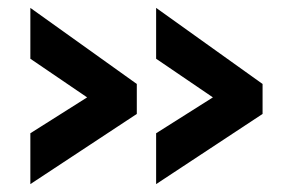

<svg xmlns="http://www.w3.org/2000/svg" viewBox="-20 -506 719 487"><path d="M57 -486V-357L201 -259L57 -168V-39L327 -217V-293ZM376 -486V-357L520 -259L376 -168V-39L646 -217V-293Z"/></svg>

Font: RT Raleway ExtraBold
Style: Regular
Weight: 400
Designer: Matt McInerney, Pablo Impallari, Rodrigo Fuenzalida — Edited by Milan Moffatt in April 2016
Foundry: Matt McInerney, Pablo Impallari, Rodrigo Fuenzalida — Edited by Milan Moffatt in April 2016
Version: Version 3.001